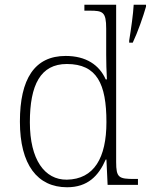

<svg xmlns="http://www.w3.org/2000/svg" viewBox="-20 -780 636 810"><path d="M263 10C350 10 396 -38 426 -107H429L434 0H562V-25H548C481 -25 470 -30 470 -97V-760H336V-735H358C414 -735 428 -730 428 -659V-548C428 -519 429 -481 431 -445H426C399 -506 343 -544 257 -544C126 -544 64 -447 64 -267C64 -85 138 10 263 10ZM525 -609V-600H540C561 -644 584 -710 596 -752V-760H544C542 -721 533 -658 525 -609ZM262 -22C168 -21 106 -107 106 -264C106 -422 151 -510 262 -510C389 -510 429 -426 429 -265C429 -114 377 -24 262 -22Z"/></svg>

Font: Noto Serif Myanmar ExtraLight
Style: Regular
Weight: 200
Designer: Ben Mitchell and the Monotype Design Team
Foundry: Monotype Imaging Inc.
Version: Version 2.106